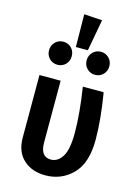

<svg xmlns="http://www.w3.org/2000/svg" viewBox="-138 -1005 790 1095"><g transform="rotate(15 257.0 -457.5)"><path d="M219 -930 326 -923 292 -737H221ZM145 -748Q174 -748 193 -728.5Q212 -709 212 -680Q212 -651 193 -631.5Q174 -612 145 -612Q117 -612 97.5 -631.5Q78 -651 78 -680Q78 -709 97.5 -728.5Q117 -748 145 -748ZM319.5 -728.5Q339 -748 367 -748Q395 -748 414.5 -728.5Q434 -709 434 -680Q434 -651 414.5 -631.5Q395 -612 367 -612Q339 -612 319.5 -631.5Q300 -651 300 -680Q300 -709 319.5 -728.5ZM441 -529Q467 -373 467 -255Q467 -117 401.5 -51Q336 15 241 15Q162 15 112 -30.5Q62 -76 62 -161V-529H187V-163Q187 -80 249 -80Q289 -80 315.5 -121.5Q342 -163 342 -262Q342 -377 318 -529Z"/></g></svg>

Font: Fira Sans Condensed Medium
Style: Regular
Weight: 500
Width: 3
Designer: Carrois Corporate & Edenspiekermann AG
Foundry: Carrois Corporate GbR & Edenspiekermann AG
Version: Version 4.203;PS 004.203;hotconv 1.0.88;makeotf.lib2.5.64775